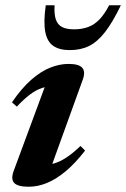

<svg xmlns="http://www.w3.org/2000/svg" viewBox="-20 -697 480 730"><path d="M32 -47 161 -395.5 187.5 -369Q162.5 -370 139.8 -362.5Q117 -355 93.8 -337.5Q70.5 -320 44 -291.5L25.5 -308Q62 -361.5 98.5 -393.5Q135 -425.5 170.8 -439.8Q206.5 -454 240.5 -454Q279.5 -454 292.5 -439.5Q305.5 -425 295 -395L165.5 -37L139.5 -70Q163.5 -69 186.2 -75.8Q209 -82.5 233.5 -98.8Q258 -115 286 -142L303.5 -124.5Q265.5 -75.5 229 -45.2Q192.5 -15 157.8 -1Q123 13 89 13Q47.5 13 34 -1.5Q20.5 -16 32 -47ZM261.5 -585.5Q292 -585.5 315.8 -594.5Q339.5 -603.5 358.8 -623.8Q378 -644 395 -677H439.5Q408.5 -612.5 379.5 -575.2Q350.5 -538 318.8 -522.2Q287 -506.5 245.5 -506.5Q205.5 -506.5 182.2 -522.8Q159 -539 152 -576.5Q145 -614 154 -677H187.5Q185.5 -643.5 192.2 -623.2Q199 -603 216 -594.2Q233 -585.5 261.5 -585.5Z"/></svg>

Font: Newsreader 24pt
Style: Bold Italic
Weight: 700
Italic angle: -17°
Designer: Hugues Gentile
Foundry: Production Type
Version: Version 1.003